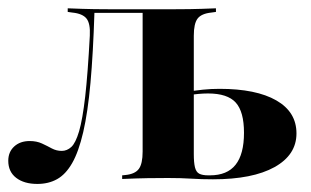

<svg xmlns="http://www.w3.org/2000/svg" viewBox="-46 -438 759 469"><path d="M45.2 11.3Q12.9 11.3 -6.5 -3.6Q-25.8 -18.5 -25.8 -45.2Q-25.8 -66.9 -11.3 -80.2Q3.2 -93.5 26.6 -93.5Q43.5 -93.5 56.5 -87.5Q69.4 -81.5 80.6 -75.4Q91.9 -69.4 104.8 -69.4Q117.7 -69.4 128.2 -79Q138.7 -88.7 147.2 -117.3Q155.6 -146 162.1 -202Q168.5 -258.1 173.4 -350.8Q175 -380.6 165.3 -392.7Q155.6 -404.8 130.6 -407.3L119.4 -408.9V-417.7Q157.3 -416.1 183.9 -415.7Q210.5 -415.3 236.3 -415.3H242.7H364.5Q391.1 -415.3 417.3 -415.7Q443.5 -416.1 481.5 -417.7V-408.9L470.2 -407.3Q446 -404.8 436.7 -392.7Q427.4 -380.6 427.4 -350.8V-208.9H302.4V-408.9L304.8 -406.5H181.5L184.7 -408.1Q181.5 -307.3 175 -235.5Q168.5 -163.7 157.3 -115.3Q146 -66.9 130.2 -39.5Q114.5 -12.1 93.5 -0.4Q72.6 11.3 45.2 11.3ZM364.5 -3.2Q339.5 -3.2 314.1 -2.8Q288.7 -2.4 252.4 -0.8V-9.7L260.5 -10.5Q283.9 -12.9 293.1 -25.4Q302.4 -37.9 302.4 -67.7V-208.9H427.4V-61.3Q427.4 -41.1 430.2 -29.4Q433.1 -17.7 440.7 -13.7Q448.4 -9.7 462.9 -9.7H466.9Q508.9 -9.7 529.4 -35.5Q550 -61.3 550 -113.7Q550 -165.3 529.8 -187.5Q509.7 -209.7 462.1 -209.7Q450.8 -209.7 437.9 -208.5Q425 -207.3 404 -204V-212.9Q430.6 -216.9 450 -219Q469.4 -221 490.3 -221Q579.8 -221 629 -192.7Q678.2 -164.5 678.2 -112.1Q678.2 -59.7 624.6 -29.8Q571 0 474.2 0Q446 0 421 -1.6Q396 -3.2 364.5 -3.2Z"/></svg>

Font: Playfair 144pt SemiCondensed ExtraBold
Style: Regular
Weight: 800
Width: 4
Designer: Claus Eggers Sørensen
Foundry: Claus Eggers Sørensen
Version: Version 2.203